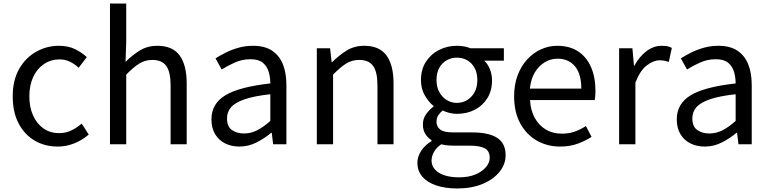

<svg xmlns="http://www.w3.org/2000/svg" viewBox="-20 -816 4352 1086"><path d="M306 13Q234 13 176.5 -20.5Q119 -54 85.5 -117.5Q52 -181 52 -271Q52 -362 88 -425.5Q124 -489 184 -523Q244 -557 313 -557Q366 -557 404.5 -538Q443 -519 471 -493L425 -433Q402 -454 375.5 -467Q349 -480 317 -480Q268 -480 229 -454Q190 -428 168 -381Q146 -334 146 -271Q146 -209 167.5 -162Q189 -115 226.5 -89Q264 -63 314 -63Q352 -63 384 -78.5Q416 -94 442 -117L482 -55Q445 -23 400 -5Q355 13 306 13Z M602 0V-796H694V-578L690 -466Q728 -504 771 -530.5Q814 -557 870 -557Q956 -557 996 -502.5Q1036 -448 1036 -344V0H945V-332Q945 -409 920.5 -443Q896 -477 842 -477Q800 -477 767 -456Q734 -435 694 -394V0Z M1334 13Q1289 13 1253 -5Q1217 -23 1196.5 -57.5Q1176 -92 1176 -141Q1176 -230 1255.5 -277.5Q1335 -325 1509 -344Q1509 -379 1499.5 -410.5Q1490 -442 1466 -461.5Q1442 -481 1397 -481Q1350 -481 1308.5 -462.5Q1267 -444 1234 -423L1199 -486Q1224 -502 1257 -518.5Q1290 -535 1329 -546Q1368 -557 1412 -557Q1478 -557 1519.5 -529Q1561 -501 1580.5 -451.5Q1600 -402 1600 -334V0H1525L1517 -65H1514Q1476 -33 1430.5 -10Q1385 13 1334 13ZM1360 -61Q1399 -61 1434.5 -79Q1470 -97 1509 -132V-283Q1418 -273 1364 -254.5Q1310 -236 1287 -209.5Q1264 -183 1264 -147Q1264 -100 1292 -80.5Q1320 -61 1360 -61Z M1772 0V-543H1847L1856 -464H1858Q1897 -503 1940.5 -530Q1984 -557 2040 -557Q2126 -557 2166 -502.5Q2206 -448 2206 -344V0H2115V-332Q2115 -409 2090.5 -443Q2066 -477 2012 -477Q1970 -477 1937 -456Q1904 -435 1864 -394V0Z M2565 250Q2499 250 2448 233Q2397 216 2369 183.5Q2341 151 2341 105Q2341 70 2362 37.5Q2383 5 2421 -18V-23Q2400 -36 2386 -58Q2372 -80 2372 -112Q2372 -146 2391.5 -172Q2411 -198 2432 -213V-217Q2405 -238 2383 -276Q2361 -314 2361 -363Q2361 -423 2389 -466.5Q2417 -510 2463.5 -533.5Q2510 -557 2564 -557Q2588 -557 2607.5 -553Q2627 -549 2641 -543H2830V-473H2719Q2739 -454 2751 -425Q2763 -396 2763 -361Q2763 -303 2736.5 -260.5Q2710 -218 2665 -195Q2620 -172 2564 -172Q2545 -172 2523.5 -177Q2502 -182 2484 -191Q2469 -179 2459 -164Q2449 -149 2449 -126Q2449 -101 2469 -84Q2489 -67 2544 -67H2651Q2745 -67 2792.5 -36Q2840 -5 2840 62Q2840 112 2806 155Q2772 198 2710.5 224Q2649 250 2565 250ZM2564 -234Q2596 -234 2622.5 -250Q2649 -266 2664.5 -295Q2680 -324 2680 -363Q2680 -403 2664.5 -431.5Q2649 -460 2623 -475Q2597 -490 2564 -490Q2533 -490 2506.5 -475Q2480 -460 2464.5 -432Q2449 -404 2449 -363Q2449 -324 2465 -295Q2481 -266 2507 -250Q2533 -234 2564 -234ZM2578 187Q2630 187 2668.5 171Q2707 155 2728.5 129.5Q2750 104 2750 77Q2750 38 2722 23Q2694 8 2640 8H2546Q2531 8 2512.5 6.5Q2494 5 2476 0Q2447 20 2434 44.5Q2421 69 2421 92Q2421 135 2462.5 161Q2504 187 2578 187Z M3148 13Q3075 13 3016 -21Q2957 -55 2922.5 -118.5Q2888 -182 2888 -271Q2888 -338 2908 -390.5Q2928 -443 2962.5 -480.5Q2997 -518 3041 -537.5Q3085 -557 3131 -557Q3201 -557 3249 -526Q3297 -495 3322.5 -437.5Q3348 -380 3348 -302Q3348 -287 3347 -274Q3346 -261 3344 -250H2978Q2981 -192 3004.5 -149.5Q3028 -107 3067 -83.5Q3106 -60 3158 -60Q3198 -60 3230.5 -71.5Q3263 -83 3294 -103L3326 -42Q3291 -19 3247 -3Q3203 13 3148 13ZM2977 -315H3268Q3268 -397 3232.5 -440.5Q3197 -484 3133 -484Q3095 -484 3061.5 -464Q3028 -444 3005.5 -407Q2983 -370 2977 -315Z M3482 0V-543H3557L3566 -444H3568Q3596 -496 3636.5 -526.5Q3677 -557 3722 -557Q3741 -557 3754.5 -554.5Q3768 -552 3780 -545L3763 -466Q3749 -470 3738 -472.5Q3727 -475 3710 -475Q3677 -475 3639 -446.5Q3601 -418 3574 -349V0Z M3966 13Q3921 13 3885 -5Q3849 -23 3828.5 -57.5Q3808 -92 3808 -141Q3808 -230 3887.5 -277.5Q3967 -325 4141 -344Q4141 -379 4131.5 -410.5Q4122 -442 4098 -461.5Q4074 -481 4029 -481Q3982 -481 3940.5 -462.5Q3899 -444 3866 -423L3831 -486Q3856 -502 3889 -518.5Q3922 -535 3961 -546Q4000 -557 4044 -557Q4110 -557 4151.5 -529Q4193 -501 4212.5 -451.5Q4232 -402 4232 -334V0H4157L4149 -65H4146Q4108 -33 4062.5 -10Q4017 13 3966 13ZM3992 -61Q4031 -61 4066.5 -79Q4102 -97 4141 -132V-283Q4050 -273 3996 -254.5Q3942 -236 3919 -209.5Q3896 -183 3896 -147Q3896 -100 3924 -80.5Q3952 -61 3992 -61Z"/></svg>

Font: Noto Sans TC Thin
Style: Regular
Weight: 400
Version: Version 2.004-H2;hotconv 1.0.118;makeotfexe 2.5.65603